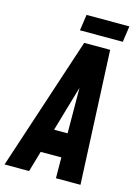

<svg xmlns="http://www.w3.org/2000/svg" viewBox="-157 -971 747 1043"><g transform="rotate(15 216.5 -450.0)"><path d="M-24 0 223 -750H369L403 0H265L264 -117H148L114 0ZM187 -252H263L261.5 -507.5ZM196 -900H437L424 -810H183Z"/></g></svg>

Font: Mohave
Style: Bold Italic
Weight: 700
Italic angle: -8°
Designer: Gumpita Rahayu
Foundry: Tokotype
Version: Version 2.003; ttfautohint (v1.8.3)